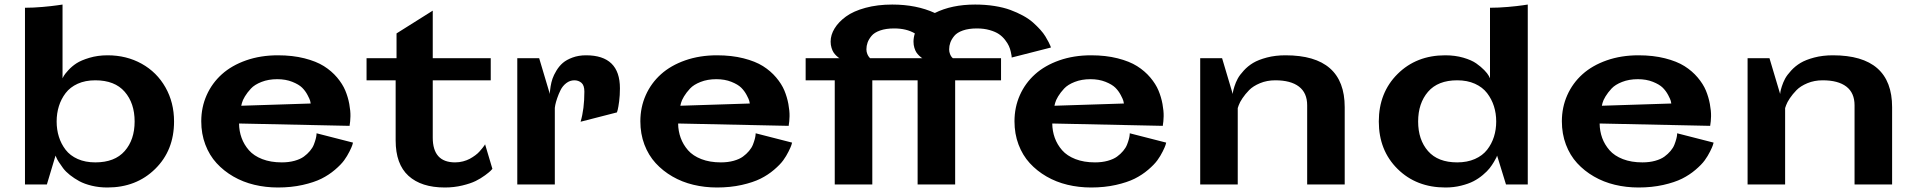

<svg xmlns="http://www.w3.org/2000/svg" viewBox="-20 -811 8427 844"><path d="M254.9 -791V-466.8Q256.8 -470.7 260.5 -477.5Q264.2 -484.4 280 -502Q295.9 -519.5 316.2 -532.7Q336.4 -545.9 373 -556.9Q409.7 -567.9 453.1 -567.9Q536.1 -567.9 602.8 -530.8Q669.4 -493.7 707.3 -427Q745.1 -360.4 745.1 -276.9Q745.1 -149.9 662.1 -68.4Q579.1 13.2 452.1 13.2Q415.5 13.2 383.3 5.4Q351.1 -2.4 328.6 -14.6Q306.2 -26.9 287.4 -41.7Q268.6 -56.6 257.3 -71.8Q246.1 -86.9 238.3 -99.1Q230.5 -111.3 227.5 -119.1L224.1 -127L186 0H89.8V-776.9Q126 -776.9 167.2 -780.5Q208.5 -784.2 231.4 -787.6ZM398.9 -97.2Q484.4 -97.2 528.1 -147Q571.8 -196.8 571.8 -276.9Q571.8 -357.4 528.1 -407.7Q484.4 -458 398.9 -458Q355 -458 321.5 -442.9Q288.1 -427.7 268.3 -401.6Q248.5 -375.5 238.8 -344Q229 -312.5 229 -276.9Q229 -241.2 238.8 -210Q248.5 -178.7 268.3 -152.8Q288.1 -127 321.5 -112.1Q355 -97.2 398.9 -97.2Z M1030.8 -268.1Q1031.2 -234.4 1042 -204.8Q1052.7 -175.3 1074.2 -150.6Q1095.7 -126 1132.8 -111.6Q1169.9 -97.2 1218.8 -97.2Q1249.5 -97.2 1274.9 -104.2Q1300.3 -111.3 1315.7 -122.6Q1331.1 -133.8 1342.5 -147.5Q1354 -161.1 1359.4 -174.8Q1364.7 -188.5 1367.7 -199.7Q1370.6 -210.9 1371.1 -217.8L1371.6 -225.1L1531.7 -184.1Q1530.8 -180.2 1528.6 -172.9Q1526.4 -165.5 1516.4 -145.3Q1506.3 -125 1492.7 -106.2Q1479 -87.4 1452.4 -64.7Q1425.8 -42 1393.1 -25.6Q1360.4 -9.3 1310.3 2Q1260.3 13.2 1201.7 13.2Q1147.5 13.2 1097.7 1.2Q1047.9 -10.7 1005.6 -35.2Q963.4 -59.6 931.9 -94Q900.4 -128.4 882.6 -175.5Q864.7 -222.7 864.7 -277.8Q864.7 -339.4 888.4 -392.6Q912.1 -445.8 955.3 -484.6Q998.5 -523.4 1062 -545.7Q1125.5 -567.9 1201.7 -567.9Q1266.1 -567.9 1318.1 -554.7Q1370.1 -541.5 1403.8 -520.3Q1437.5 -499 1461.7 -470.5Q1485.8 -441.9 1497.8 -413.1Q1509.8 -384.3 1515.4 -353.8Q1521 -323.2 1520.5 -300Q1520 -276.9 1516.6 -257.8ZM1345.7 -356Q1345.2 -360.4 1343.5 -367.4Q1341.8 -374.5 1332 -393.1Q1322.3 -411.6 1307.9 -425.8Q1293.5 -439.9 1264.6 -451.4Q1235.8 -462.9 1198.7 -462.9Q1160.2 -462.9 1129.6 -450.9Q1099.1 -439 1083 -421.6Q1066.9 -404.3 1056.6 -387.2Q1046.4 -370.1 1043.5 -358.4L1040.5 -346.2Z M1591.3 -458V-555.2H1723.1V-664.1L1882.3 -764.2V-555.2H2137.2V-458H1882.3V-206.1Q1882.3 -97.2 1980.5 -97.2Q1998.5 -97.2 2015.4 -101.6Q2032.2 -106 2045.2 -113Q2058.1 -120.1 2069.3 -128.4Q2080.6 -136.7 2088.1 -145.3Q2095.7 -153.8 2101.3 -160.9Q2106.9 -168 2109.9 -172.4L2112.3 -176.8L2144.5 -68.8Q2141.6 -65.4 2136.5 -60.1Q2131.3 -54.7 2112.3 -40.5Q2093.3 -26.4 2071 -15.4Q2048.8 -4.4 2012.2 4.4Q1975.6 13.2 1935.5 13.2Q1832 13.2 1775.6 -38.1Q1719.2 -89.4 1719.2 -193.8V-458Z M2418.9 -336.9V0H2253.9V-555.2H2350.1L2397 -397.9Q2397 -401.4 2397.2 -407.5Q2397.5 -413.6 2400.4 -431.4Q2403.3 -449.2 2408.7 -465.1Q2414.1 -481 2426 -500.7Q2438 -520.5 2454.1 -534.4Q2470.2 -548.3 2496.8 -558.1Q2523.4 -567.9 2556.2 -567.9Q2705.1 -567.9 2705.1 -422.9Q2705.1 -392.1 2701.7 -365.7Q2698.2 -339.4 2695.3 -328.1L2691.9 -316.9L2532.2 -275.9Q2548.8 -332 2548.8 -408.2Q2548.8 -436 2535.9 -447Q2522.9 -458 2504.9 -458Q2485.4 -458 2469.2 -445.6Q2453.1 -433.1 2444.3 -415.3Q2435.5 -397.5 2429.4 -379.6Q2423.3 -361.8 2420.9 -349.6Z M2960.9 -268.1Q2961.4 -234.4 2972.2 -204.8Q2982.9 -175.3 3004.4 -150.6Q3025.9 -126 3063 -111.6Q3100.1 -97.2 3148.9 -97.2Q3179.7 -97.2 3205.1 -104.2Q3230.5 -111.3 3245.8 -122.6Q3261.2 -133.8 3272.7 -147.5Q3284.2 -161.1 3289.6 -174.8Q3294.9 -188.5 3297.9 -199.7Q3300.8 -210.9 3301.3 -217.8L3301.8 -225.1L3461.9 -184.1Q3460.9 -180.2 3458.7 -172.9Q3456.5 -165.5 3446.5 -145.3Q3436.5 -125 3422.9 -106.2Q3409.2 -87.4 3382.6 -64.7Q3356 -42 3323.2 -25.6Q3290.5 -9.3 3240.5 2Q3190.4 13.2 3131.8 13.2Q3077.6 13.2 3027.8 1.2Q2978 -10.7 2935.8 -35.2Q2893.6 -59.6 2862.1 -94Q2830.6 -128.4 2812.7 -175.5Q2794.9 -222.7 2794.9 -277.8Q2794.9 -339.4 2818.6 -392.6Q2842.3 -445.8 2885.5 -484.6Q2928.7 -523.4 2992.2 -545.7Q3055.7 -567.9 3131.8 -567.9Q3196.3 -567.9 3248.3 -554.7Q3300.3 -541.5 3334 -520.3Q3367.7 -499 3391.8 -470.5Q3416 -441.9 3428 -413.1Q3439.9 -384.3 3445.6 -353.8Q3451.2 -323.2 3450.7 -300Q3450.2 -276.9 3446.8 -257.8ZM3275.9 -356Q3275.4 -360.4 3273.7 -367.4Q3272 -374.5 3262.2 -393.1Q3252.4 -411.6 3238 -425.8Q3223.6 -439.9 3194.8 -451.4Q3166 -462.9 3128.9 -462.9Q3090.3 -462.9 3059.8 -450.9Q3029.3 -439 3013.2 -421.6Q2997.1 -404.3 2986.8 -387.2Q2976.6 -370.1 2973.6 -358.4L2970.7 -346.2Z M3521.5 -555.2H3670.4Q3668.5 -556.2 3665.5 -558.1Q3662.6 -560.1 3656 -566.4Q3649.4 -572.8 3644.3 -580.3Q3639.2 -587.9 3635.3 -600.6Q3631.3 -613.3 3631.3 -627.9Q3631.3 -657.7 3648.7 -686Q3666 -714.4 3698.7 -738.3Q3731.4 -762.2 3784.4 -776.6Q3837.4 -791 3902.3 -791Q4008.3 -791 4089.4 -753.9Q4163.6 -791 4266.6 -791Q4311.5 -791 4351.6 -784.7Q4391.6 -778.3 4421.4 -767.3Q4451.2 -756.3 4477.1 -742.2Q4502.9 -728 4520.8 -712.2Q4538.6 -696.3 4552.7 -680.7Q4566.9 -665 4575.4 -650.9Q4584 -636.7 4589.6 -625.7Q4595.2 -614.7 4597.7 -608.4L4599.6 -602.1L4427.2 -558.1Q4427.2 -560.5 4426.8 -565.2Q4426.3 -569.8 4423.3 -583.3Q4420.4 -596.7 4415 -608.6Q4409.7 -620.6 4398.2 -635.5Q4386.7 -650.4 4371.3 -660.9Q4356 -671.4 4330.6 -678.7Q4305.2 -686 4274.4 -686Q4238.3 -686 4212.6 -677Q4187 -668 4174.8 -653.1Q4162.6 -638.2 4157.5 -623.8Q4152.3 -609.4 4152.3 -594.2Q4152.3 -583 4156.2 -573.2Q4160.2 -563.5 4164.1 -559.6L4168.5 -555.2H4380.4V-458H4178.7V0H4013.7V-458H3814.5V0H3649.4V-458H3521.5ZM3804.7 -555.2H4034.7Q4032.7 -556.2 4029.8 -558.1Q4026.9 -560.1 4020.3 -566.4Q4013.7 -572.8 4008.5 -580.3Q4003.4 -587.9 3999.5 -600.6Q3995.6 -613.3 3995.6 -627.9Q3995.6 -645.5 4001.5 -664.1Q3964.8 -686 3910.6 -686Q3874.5 -686 3848.9 -677Q3823.2 -668 3811 -653.1Q3798.8 -638.2 3793.7 -623.8Q3788.6 -609.4 3788.6 -594.2Q3788.6 -583 3792.7 -573.2Q3796.9 -563.5 3800.8 -559.6Z M4605.5 -268.1Q4606 -234.4 4616.7 -204.8Q4627.4 -175.3 4648.9 -150.6Q4670.4 -126 4707.5 -111.6Q4744.6 -97.2 4793.5 -97.2Q4824.2 -97.2 4849.6 -104.2Q4875 -111.3 4890.4 -122.6Q4905.8 -133.8 4917.2 -147.5Q4928.7 -161.1 4934.1 -174.8Q4939.5 -188.5 4942.4 -199.7Q4945.3 -210.9 4945.8 -217.8L4946.3 -225.1L5106.4 -184.1Q5105.5 -180.2 5103.3 -172.9Q5101.1 -165.5 5091.1 -145.3Q5081.1 -125 5067.4 -106.2Q5053.7 -87.4 5027.1 -64.7Q5000.5 -42 4967.8 -25.6Q4935.1 -9.3 4885 2Q4835 13.2 4776.4 13.2Q4722.2 13.2 4672.4 1.2Q4622.6 -10.7 4580.3 -35.2Q4538.1 -59.6 4506.6 -94Q4475.1 -128.4 4457.3 -175.5Q4439.5 -222.7 4439.5 -277.8Q4439.5 -339.4 4463.1 -392.6Q4486.8 -445.8 4530 -484.6Q4573.2 -523.4 4636.7 -545.7Q4700.2 -567.9 4776.4 -567.9Q4840.8 -567.9 4892.8 -554.7Q4944.8 -541.5 4978.5 -520.3Q5012.2 -499 5036.4 -470.5Q5060.5 -441.9 5072.5 -413.1Q5084.5 -384.3 5090.1 -353.8Q5095.7 -323.2 5095.2 -300Q5094.7 -276.9 5091.3 -257.8ZM4920.4 -356Q4919.9 -360.4 4918.2 -367.4Q4916.5 -374.5 4906.7 -393.1Q4897 -411.6 4882.6 -425.8Q4868.2 -439.9 4839.4 -451.4Q4810.5 -462.9 4773.4 -462.9Q4734.9 -462.9 4704.3 -450.9Q4673.8 -439 4657.7 -421.6Q4641.6 -404.3 4631.3 -387.2Q4621.1 -370.1 4618.2 -358.4L4615.2 -346.2Z M5726.1 0V-348.1Q5726.1 -402.8 5689.9 -430.4Q5653.8 -458 5585.9 -458Q5549.3 -458 5518.8 -445.3Q5488.3 -432.6 5470.9 -414.8Q5453.6 -397 5441.7 -379.2Q5429.7 -361.3 5425.3 -348.6L5420.9 -335.9V0H5255.9V-555.2H5352.1L5398.9 -397.9Q5399.4 -401.4 5400.1 -407.5Q5400.9 -413.6 5406.5 -431.4Q5412.1 -449.2 5420.7 -465.1Q5429.2 -481 5447.3 -500.7Q5465.3 -520.5 5488.5 -534.4Q5511.7 -548.3 5548.8 -558.1Q5585.9 -567.9 5630.9 -567.9Q5891.1 -567.9 5891.1 -339.8V0Z M6529.8 -466.8V-776.9Q6566.9 -776.9 6608.4 -780.5Q6649.9 -784.2 6672.9 -787.6L6695.8 -791V0H6600.1L6561 -127Q6560.1 -124 6557.9 -118.9Q6555.7 -113.8 6547.1 -99.4Q6538.6 -85 6528.1 -71.5Q6517.6 -58.1 6498.5 -42Q6479.5 -25.9 6457.3 -14.4Q6435.1 -2.9 6402.8 5.1Q6370.6 13.2 6334 13.2Q6206.1 13.2 6123.5 -68.4Q6041 -149.9 6041 -276.9Q6041 -403.8 6123.5 -485.8Q6206.1 -567.9 6333 -567.9Q6376.5 -567.9 6412.6 -557.4Q6448.7 -546.9 6469.5 -532.2Q6490.2 -517.6 6504.6 -502.7Q6519 -487.8 6524.4 -477.5ZM6385.7 -97.2Q6429.7 -97.2 6463.4 -112.1Q6497.1 -127 6517.1 -152.6Q6537.1 -178.2 6547.1 -209.7Q6557.1 -241.2 6557.1 -276.9Q6557.1 -312.5 6547.1 -344Q6537.1 -375.5 6517.1 -401.6Q6497.1 -427.7 6463.4 -442.9Q6429.7 -458 6385.7 -458Q6300.8 -458 6257.3 -407.5Q6213.9 -356.9 6213.9 -276.9Q6213.9 -196.8 6257.3 -147Q6300.8 -97.2 6385.7 -97.2Z M7011.7 -268.1Q7012.2 -234.4 7022.9 -204.8Q7033.7 -175.3 7055.2 -150.6Q7076.7 -126 7113.8 -111.6Q7150.9 -97.2 7199.7 -97.2Q7230.5 -97.2 7255.9 -104.2Q7281.2 -111.3 7296.6 -122.6Q7312 -133.8 7323.5 -147.5Q7335 -161.1 7340.3 -174.8Q7345.7 -188.5 7348.6 -199.7Q7351.6 -210.9 7352.1 -217.8L7352.5 -225.1L7512.7 -184.1Q7511.7 -180.2 7509.5 -172.9Q7507.3 -165.5 7497.3 -145.3Q7487.3 -125 7473.6 -106.2Q7460 -87.4 7433.3 -64.7Q7406.7 -42 7374 -25.6Q7341.3 -9.3 7291.3 2Q7241.2 13.2 7182.6 13.2Q7128.4 13.2 7078.6 1.2Q7028.8 -10.7 6986.6 -35.2Q6944.3 -59.6 6912.8 -94Q6881.3 -128.4 6863.5 -175.5Q6845.7 -222.7 6845.7 -277.8Q6845.7 -339.4 6869.4 -392.6Q6893.1 -445.8 6936.3 -484.6Q6979.5 -523.4 7043 -545.7Q7106.4 -567.9 7182.6 -567.9Q7247.1 -567.9 7299.1 -554.7Q7351.1 -541.5 7384.8 -520.3Q7418.5 -499 7442.6 -470.5Q7466.8 -441.9 7478.8 -413.1Q7490.7 -384.3 7496.3 -353.8Q7502 -323.2 7501.5 -300Q7501 -276.9 7497.6 -257.8ZM7326.7 -356Q7326.2 -360.4 7324.5 -367.4Q7322.8 -374.5 7313 -393.1Q7303.2 -411.6 7288.8 -425.8Q7274.4 -439.9 7245.6 -451.4Q7216.8 -462.9 7179.7 -462.9Q7141.1 -462.9 7110.6 -450.9Q7080.1 -439 7064 -421.6Q7047.9 -404.3 7037.6 -387.2Q7027.3 -370.1 7024.4 -358.4L7021.5 -346.2Z M8132.3 0V-348.1Q8132.3 -402.8 8096.2 -430.4Q8060.1 -458 7992.2 -458Q7955.6 -458 7925 -445.3Q7894.5 -432.6 7877.2 -414.8Q7859.9 -397 7847.9 -379.2Q7835.9 -361.3 7831.5 -348.6L7827.1 -335.9V0H7662.1V-555.2H7758.3L7805.2 -397.9Q7805.7 -401.4 7806.4 -407.5Q7807.1 -413.6 7812.7 -431.4Q7818.4 -449.2 7826.9 -465.1Q7835.4 -481 7853.5 -500.7Q7871.6 -520.5 7894.8 -534.4Q7918 -548.3 7955.1 -558.1Q7992.2 -567.9 8037.1 -567.9Q8297.4 -567.9 8297.4 -339.8V0Z"/></svg>

Font: Sporting Grotesque
Style: Bold
Weight: 700
Designer: Lucas LE BIHAN
Foundry: Lucas LE BIHAN
Version: Version 2.002;PS 2.2;hotconv 1.0.88;makeotf.lib2.5.647800